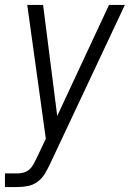

<svg xmlns="http://www.w3.org/2000/svg" viewBox="-27 -540 547 775"><path d="M-7 215V160H43Q56 160 68.5 156.5Q81 153 91 144.5Q101 136 107.5 124Q114 112 120 100L158 20L83 -520H147L204 -72L413 -520H477L174 124Q165 143 153.5 162Q142 181 124 194Q106 207 85 211Q64 215 43 215Z"/></svg>

Font: Iosevka SS04 Light
Style: Italic
Weight: 300
Italic angle: -9°
Monospace: yes
Designer: Belleve Invis
Foundry: Belleve Invis
Version: Version 19.0.0; ttfautohint (v1.8.4)